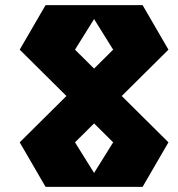

<svg xmlns="http://www.w3.org/2000/svg" viewBox="-20 -730 695 750"><path d="M347.5 -655.5 422 -536 347.5 -462.1 273 -536ZM313 0H314H321H374H381H382H537L638 -174L455.5 -355L638 -536L537 -710H382H381H374H321H314H313H158L57 -536L239.5 -355L57 -174L158 0ZM347.5 -54.5 273 -174 347.5 -247.9 422 -174Z"/></svg>

Font: Radio Edit
Style: P3
Weight: 800
Version: Version 3.001;PS 003.001;hotconv 1.0.70;makeotf.lib2.5.58329